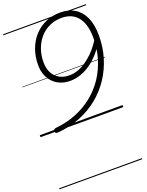

<svg xmlns="http://www.w3.org/2000/svg" viewBox="-268 -1165 1382 1811"><g transform="rotate(-20 423.0 -259.5)"><path d="M576 -1042Q659 -1042 719.5 -1005Q780 -968 813 -895Q846 -822 846 -714Q846 -598 814.5 -493.5Q783 -389 724.5 -301Q666 -213 583.5 -146Q501 -79 398.5 -38Q296 3 178 14Q160 15 152 12.5Q144 10 143 -5Q142 -22 148.5 -26.5Q155 -31 169 -33Q280 -44 375 -82.5Q470 -121 546.5 -183Q623 -245 677 -327Q731 -409 760 -506.5Q789 -604 789 -712Q789 -785 773 -837.5Q757 -890 728 -924Q699 -958 659 -974Q619 -990 571 -990Q504 -990 448 -964.5Q392 -939 352 -893Q312 -847 290 -786Q268 -725 268 -655Q268 -592 291 -547.5Q314 -503 356.5 -479Q399 -455 455 -455Q499 -454 541.5 -469Q584 -484 622.5 -510Q661 -536 694.5 -568.5Q728 -601 755 -636.5Q782 -672 800 -705L809 -644Q778 -592 737.5 -548Q697 -504 650.5 -471.5Q604 -439 552 -421Q500 -403 447 -403Q394 -403 350.5 -420.5Q307 -438 276 -470.5Q245 -503 228 -547Q211 -591 211 -645Q211 -732 238 -805Q265 -878 314 -931Q363 -984 429.5 -1013Q496 -1042 576 -1042ZM0 513H831V523H0ZM0 -20H831V0H0ZM0 -505H831V-500H0ZM0 -1033H831V-1023H0Z"/></g></svg>

Font: Playwrite IN Guides
Style: Regular
Weight: 400
Designer: Veronika Burian, José Scaglione
Foundry: TypeTogether
Version: Version 1.003